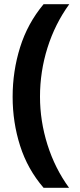

<svg xmlns="http://www.w3.org/2000/svg" viewBox="-20 -734 379 912"><path d="M40 -274Q40 -396 75.5 -509.5Q111 -623 187 -714H309Q241 -620 205.5 -507Q170 -394 170 -275Q170 -159 205.5 -46.5Q241 66 308 158H187Q111 70 75.5 -41.5Q40 -153 40 -274Z"/></svg>

Font: Noto Sans Balinese
Style: Regular
Weight: 400
Designer: Aditya Bayu, David Williams
Foundry: David Williams
Version: Version 2.003